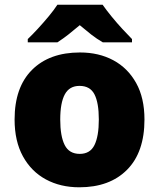

<svg xmlns="http://www.w3.org/2000/svg" viewBox="-20 -786 677 816"><path d="M594 -278Q594 -139 520 -64.5Q446 10 317 10Q237 10 175 -23.5Q113 -57 77.5 -121.5Q42 -186 42 -278Q42 -415 116 -489Q190 -563 320 -563Q400 -563 461.5 -530Q523 -497 558.5 -433.5Q594 -370 594 -278ZM236 -278Q236 -207 255 -169.5Q274 -132 319 -132Q363 -132 381.5 -169.5Q400 -207 400 -278Q400 -349 381.5 -385Q363 -421 318 -421Q275 -421 255.5 -385Q236 -349 236 -278ZM416 -766Q432 -743 454.5 -715.5Q477 -688 500.5 -662.5Q524 -637 541 -620V-606H417Q391 -621 368 -639Q345 -657 319 -679Q293 -657 271.5 -640Q250 -623 224 -606H98V-620Q117 -638 140.5 -663.5Q164 -689 186.5 -716Q209 -743 224 -766Z"/></svg>

Font: Noto Sans Lao Black
Style: Regular
Weight: 900
Designer: Monotype Design Team
Foundry: Monotype Imaging Inc.
Version: Version 2.003; ttfautohint (v1.8.4.7-5d5b)